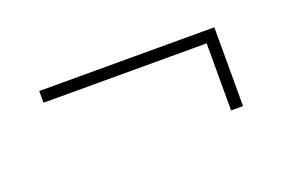

<svg xmlns="http://www.w3.org/2000/svg" viewBox="-39 -480 616 399"><g transform="rotate(-20 269.0 -281.0)"><path d="M446.8 -367.7V-193.4H420.4V-341.8H59.6V-367.7Z"/></g></svg>

Font: Vazirmatn RD Thin
Style: Regular
Weight: 100
Designer: Saber Rastikerdar
Foundry: Saber Rastikerdar
Version: Version 32.102